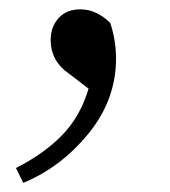

<svg xmlns="http://www.w3.org/2000/svg" viewBox="-20 -155 368 416"><path d="M171.9 37.1 129.9 4.9Q89.8 -22.5 89.8 -68.4Q89.8 -96.7 106.9 -115.7Q124 -134.8 154.3 -134.8Q188.5 -134.8 218.8 -105.5Q231.4 -67.4 231.4 -28.3Q231.4 61.5 171.4 134.8Q111.3 208 30.3 241.2L14.6 209Q76.2 177.7 115.2 137.2Q154.3 96.7 171.9 37.1Z"/></svg>

Font: GenYoMin TW TTF Medium
Style: Regular
Weight: 500
Version: Version 1.300